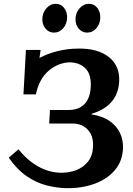

<svg xmlns="http://www.w3.org/2000/svg" viewBox="-20 -971 700 1007"><path d="M329 16Q279 15 225 1.5Q171 -12 120 -47Q69 -82 26 -144L77 -188Q123 -130 181 -97.5Q239 -65 303 -65Q344 -65 380.5 -79Q417 -93 441.5 -123.5Q466 -154 468 -202Q470 -243 455.5 -269.5Q441 -296 416.5 -309.5Q392 -323 365 -323H238L242 -394H336Q379 -394 405 -410.5Q431 -427 443 -455Q455 -483 456 -517Q459 -582 428 -612.5Q397 -643 347 -644Q287 -643 236.5 -601Q186 -559 168 -476H103L116 -709H193L187 -667Q232 -691 284.5 -703.5Q337 -716 386 -716Q491 -719 550.5 -672Q610 -625 605 -542Q603 -502 586.5 -469Q570 -436 538.5 -412Q507 -388 460 -374V-371Q519 -362 556 -335.5Q593 -309 610 -272Q627 -235 625 -192Q622 -124 581 -77Q540 -30 474 -6.5Q408 17 329 16ZM437 -800Q411 -800 393.5 -820Q376 -840 376 -870Q376 -903 397 -927Q418 -951 446 -951Q473 -951 489.5 -930.5Q506 -910 506 -881Q506 -847 486 -823.5Q466 -800 437 -800ZM263 -800Q237 -800 219.5 -820Q202 -840 202 -870Q202 -903 223 -927Q244 -951 272 -951Q299 -951 315.5 -930.5Q332 -910 332 -881Q332 -847 312 -823.5Q292 -800 263 -800Z"/></svg>

Font: Lora
Style: Bold Italic
Weight: 700
Italic angle: -3°
Designer: Olga Karpushina, Alexei Vanyashin (Cyrillic)
Foundry: Cyreal
Version: Version 3.004